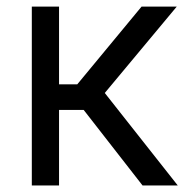

<svg xmlns="http://www.w3.org/2000/svg" viewBox="-20 -566 576 586"><path d="M77.1 0V-545.9H160.2V-308.6H215.8L412.1 -545.9H519.5L299.8 -282.2L522.5 0H415L235.4 -230.5H160.2V0Z"/></svg>

Font: Inter V
Style: 
Weight: 400
Designer: Rasmus Andersson
Foundry: rsms
Version: Version 4.000;git-a3f224843